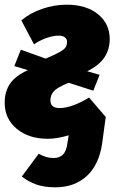

<svg xmlns="http://www.w3.org/2000/svg" viewBox="-32 -573 488 819"><path d="M348 -157 419 -74 404 37Q391 129 338.5 177.5Q286 226 204 226Q157 226 123 214Q89 202 61 180L133 83Q150 92 164.5 96.5Q179 101 196 101Q221 101 235.5 87.5Q250 74 255 42L261 4Q213 19 172 19Q91 19 39.5 -23.5Q-12 -66 -12 -135Q-12 -182 10.5 -215.5Q33 -249 87 -274L29 -291L57 -361L163 -323Q203 -340 222.5 -351Q242 -362 248 -371.5Q254 -381 254 -395Q254 -407 244.5 -414Q235 -421 218 -421Q195 -421 166.5 -411Q138 -401 113 -384L59 -486Q97 -518 148.5 -535.5Q200 -553 252 -553Q336 -553 386 -512.5Q436 -472 436 -406Q436 -363 414 -329Q392 -295 340 -269L393 -254L366 -186L261 -220Q214 -201 198.5 -184.5Q183 -168 183 -145Q183 -112 222 -112Q249 -112 282.5 -124.5Q316 -137 348 -157Z"/></svg>

Font: Fira Sans Condensed Black
Style: Italic
Weight: 900
Width: 3
Italic angle: -8°
Designer: Carrois Corporate & Edenspiekermann AG
Foundry: Carrois Corporate GbR & Edenspiekermann AG
Version: Version 4.203